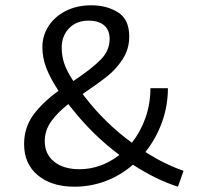

<svg xmlns="http://www.w3.org/2000/svg" viewBox="-20 -700 744 725"><path d="M652 5Q570 -21 482 -78Q436 -38 379.5 -16.5Q323 5 261 5Q175 5 123 -38Q71 -81 71 -156Q71 -218 105.5 -265.5Q140 -313 201 -357Q170 -404 155 -443Q140 -482 140 -522Q140 -565 163 -601Q186 -637 228 -658.5Q270 -680 325 -680Q383 -680 425.5 -653.5Q468 -627 468 -562Q468 -515 443.5 -477Q419 -439 385 -412Q351 -385 292 -345L302 -332Q377 -235 478 -161Q511 -203 529.5 -255.5Q548 -308 548 -367H614Q614 -300 591.5 -238Q569 -176 529 -126Q601 -80 673 -55ZM257 -394Q326 -440 360 -474.5Q394 -509 394 -553Q394 -586 373.5 -604Q353 -622 315 -622Q268 -622 240.5 -593Q213 -564 213 -520Q213 -488 223 -459Q233 -430 257 -394ZM431 -115Q330 -190 250 -292L238 -307Q196 -274 172.5 -240.5Q149 -207 149 -167Q149 -118 184.5 -89.5Q220 -61 280 -61Q361 -61 431 -115Z"/></svg>

Font: Ysabeau Infant Medium
Style: Regular
Weight: 500
Designer: Christian Thalmann (Catharsis Fonts)
Version: Version 0.003